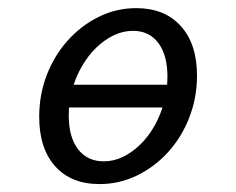

<svg xmlns="http://www.w3.org/2000/svg" viewBox="-20 -446 587 477"><path d="M115.3 -179 126.6 -235.5H431.5L420.2 -179ZM227.4 11.3Q156.5 11.3 116.9 -33.1Q77.4 -77.4 77.4 -155.6Q77.4 -211.3 96.4 -260.1Q115.3 -308.9 148.8 -346Q182.3 -383.1 225.8 -404.4Q269.4 -425.8 318.5 -425.8Q388.7 -425.8 429 -381.5Q469.4 -337.1 469.4 -258.1Q469.4 -203.2 450.4 -154.4Q431.5 -105.6 398 -68.5Q364.5 -31.5 320.6 -10.1Q276.6 11.3 227.4 11.3ZM237.9 -45.2Q262.9 -45.2 285.9 -56.5Q308.9 -67.7 329 -87.5Q349.2 -107.3 364.1 -133.9Q379 -160.5 387.5 -191.5Q396 -222.6 396 -255.6Q396 -308.9 373.4 -339.1Q350.8 -369.4 310.5 -369.4Q285.5 -369.4 262.1 -358.1Q238.7 -346.8 218.5 -327Q198.4 -307.3 183.1 -280.6Q167.7 -254 159.3 -223Q150.8 -191.9 150.8 -158.9Q150.8 -105.6 173.8 -75.4Q196.8 -45.2 237.9 -45.2Z"/></svg>

Font: Playfair 5pt SemiExpanded Light
Style: Italic
Weight: 300
Width: 6
Italic angle: -15.6°
Designer: Claus Eggers Sørensen
Foundry: Claus Eggers Sørensen
Version: Version 2.203